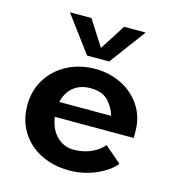

<svg xmlns="http://www.w3.org/2000/svg" viewBox="-102 -748 765 842"><g transform="rotate(15 280.5 -326.5)"><path d="M37 -221Q37 -287 69.5 -339.5Q102 -392 158.5 -421.5Q215 -451 285 -451Q350 -451 405 -423.5Q460 -396 492.5 -346Q525 -296 525 -230V-202H167Q174 -148 206 -116Q238 -84 283 -84Q327 -84 362.5 -100Q398 -116 418 -141L494 -76Q463 -39 406.5 -15Q350 9 288 9Q216 9 159 -19.5Q102 -48 69.5 -100Q37 -152 37 -221ZM404 -270Q397 -301 369.5 -332.5Q342 -364 287 -364Q239 -364 208.5 -338.5Q178 -313 169 -270ZM112 -662H210L284 -546L358 -662H456L334 -498H234Z"/></g></svg>

Font: Teachers SemiBold
Style: Regular
Weight: 600
Designer: Alfredo Marco Pradil & Chank Diesel
Version: Version 0.009